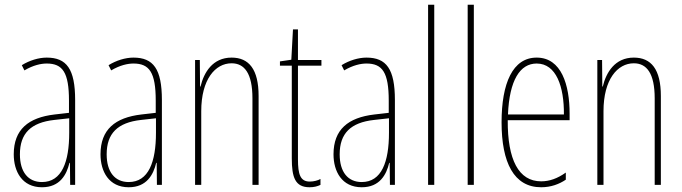

<svg xmlns="http://www.w3.org/2000/svg" viewBox="-20 -780 2877 810"><path d="M177 -537C143 -537 104 -525 72 -505L83 -483C120 -505 153 -512 177 -512C244 -512 271 -475 271 -355V-304L210 -297C100 -284 38 -234 38 -129C38 -57 73 10 157 10C233 10 261 -43 273 -93H275L276 0H297V-358C297 -489 261 -537 177 -537ZM209 -274 272 -281V-220C272 -97 241 -12 157 -12C99 -12 64 -54 64 -129C64 -217 110 -263 209 -274Z M543 -537C509 -537 470 -525 438 -505L449 -483C486 -505 519 -512 543 -512C610 -512 637 -475 637 -355V-304L576 -297C466 -284 404 -234 404 -129C404 -57 439 10 523 10C599 10 627 -43 639 -93H641L642 0H663V-358C663 -489 627 -537 543 -537ZM575 -274 638 -281V-220C638 -97 607 -12 523 -12C465 -12 430 -54 430 -129C430 -217 476 -263 575 -274Z M957 -537C877 -537 840 -474 826 -415H824L823 -527H803V0H829V-311C829 -445 888 -513 957 -513C1011 -513 1045 -471 1045 -365V0H1071V-375C1071 -488 1030 -537 957 -537Z M1287 -14C1247 -14 1237 -44 1237 -108V-503H1336V-527H1237V-656H1216L1209 -528L1161 -521V-503H1211V-112C1211 -32 1225 10 1286 10C1305 10 1319 6 1332 0V-25C1322 -19 1304 -14 1287 -14Z M1526 -537C1492 -537 1453 -525 1421 -505L1432 -483C1469 -505 1502 -512 1526 -512C1593 -512 1620 -475 1620 -355V-304L1559 -297C1449 -284 1387 -234 1387 -129C1387 -57 1422 10 1506 10C1582 10 1610 -43 1622 -93H1624L1625 0H1646V-358C1646 -489 1610 -537 1526 -537ZM1558 -274 1621 -281V-220C1621 -97 1590 -12 1506 -12C1448 -12 1413 -54 1413 -129C1413 -217 1459 -263 1558 -274Z M1812 0V-760H1786V0Z M1979 0V-760H1953V0Z M2244 -537C2143 -537 2096 -429 2096 -264C2096 -94 2148 10 2263 10C2304 10 2339 -3 2367 -22V-52C2332 -27 2298 -15 2263 -15C2168 -15 2121 -106 2122 -273H2383V-301C2383 -421 2349 -537 2244 -537ZM2244 -512C2327 -512 2360 -414 2359 -297H2123C2129 -442 2174 -512 2244 -512Z M2654 -537C2574 -537 2537 -474 2523 -415H2521L2520 -527H2500V0H2526V-311C2526 -445 2585 -513 2654 -513C2708 -513 2742 -471 2742 -365V0H2768V-375C2768 -488 2727 -537 2654 -537Z"/></svg>

Font: Noto Sans Arabic UI XCn Th
Style: Regular
Weight: 100
Width: 2
Designer: Monotype Design Team, Nadine Chahine and Nizar Qandah
Foundry: Monotype Imaging Inc.
Version: Version 2.010